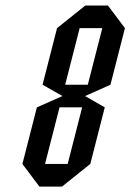

<svg xmlns="http://www.w3.org/2000/svg" viewBox="-20 -687 480 707"><path d="M208.3 0H125L62.5 -83.3L115.8 -291.7L210 -333.3L136.7 -375L190 -583.3L294.2 -666.7H377.5L440 -583.3L386.7 -375L293.3 -333.3L365.8 -291.7L312.5 -83.3ZM220 -375H303.3L356.7 -583.3H273.3ZM145.8 -83.3H229.2L282.5 -291.7H199.2Z"/></svg>

Font: Yulong
Style: Italic
Weight: 400
Italic angle: -14.25°
Designer: GGBotNet
Foundry: f0n7.com
Version: 1.00